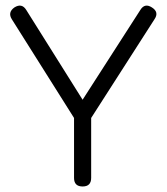

<svg xmlns="http://www.w3.org/2000/svg" viewBox="-20 -675 603 695"><path d="M488 -639Q504 -665 530 -648Q557 -631 539 -605L310 -248V-31Q310 0 279 0Q248 0 248 -31V-248L23 -605Q7 -630 32 -648Q59 -665 75 -639L279 -314Z"/></svg>

Font: Jura Medium
Style: Regular
Weight: 500
Designer: Daniel Johnson, Alexei Vanyashin
Foundry: Daniel Johnson
Version: Version 5.103